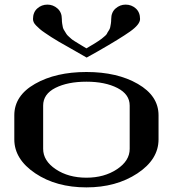

<svg xmlns="http://www.w3.org/2000/svg" viewBox="-20 -812 790 832"><path d="M354.5 -602.5Q357.4 -604.5 372.6 -613.3Q387.7 -622.1 390.6 -624Q393.6 -626 405.8 -633.8Q418 -641.6 420.4 -644Q422.9 -646.5 432.1 -653.8Q441.4 -661.1 443.4 -666Q445.3 -670.9 450.7 -678.7Q456.1 -686.5 457.5 -693.4Q459 -700.2 460.4 -709.5Q461.9 -718.8 461.9 -729.5Q461.9 -758.8 481 -775.4Q500 -792 524.4 -792Q549.8 -792 568.4 -775.4Q586.9 -758.8 586.9 -729.5Q586.9 -706.1 543.5 -675.3Q500 -644.5 404.3 -589.8Q372.1 -572.3 355.5 -562.5Q337.9 -572.3 312 -587.4Q286.1 -602.5 271 -610.8Q255.9 -619.1 234.9 -631.3Q213.9 -643.6 202.1 -651.4Q190.4 -659.2 175.8 -668.9Q161.1 -678.7 152.8 -686Q144.5 -693.4 136.7 -701.2Q128.9 -709 126 -715.8Q123 -722.7 123 -729.5Q123 -758.8 141.6 -775.4Q160.2 -792 185.5 -792Q210 -792 229 -775.4Q248 -758.8 248 -729.5Q248 -718.8 249.5 -709.5Q251 -700.2 252.4 -693.4Q253.9 -686.5 259.3 -678.7Q264.6 -670.9 267.1 -666Q269.5 -661.1 277.8 -653.8Q286.1 -646.5 289.1 -643.6Q292 -640.6 303.7 -633.3Q315.4 -626 318.8 -624Q322.3 -622.1 336.4 -613.3Q350.6 -604.5 354.5 -602.5ZM542 -167V-354.5Q542 -403.3 488.8 -430.7Q435.5 -458 354.5 -458Q273.4 -458 220.2 -431.2Q167 -404.3 167 -354.5V-167Q167 -115.2 221.7 -78.6Q276.4 -42 354.5 -42Q431.6 -42 486.8 -78.6Q542 -115.2 542 -167ZM667 -208Q667 -121.1 575.2 -60.5Q483.4 0 354.5 0Q223.6 0 132.8 -61Q42 -122.1 42 -208V-312.5Q42 -397.5 131.8 -448.7Q221.7 -500 354.5 -500Q488.3 -500 577.6 -448.2Q667 -396.5 667 -312.5Z"/></svg>

Font: okolaks
Style: Bold
Weight: 600
Width: 8
Version: Version 000.6.0